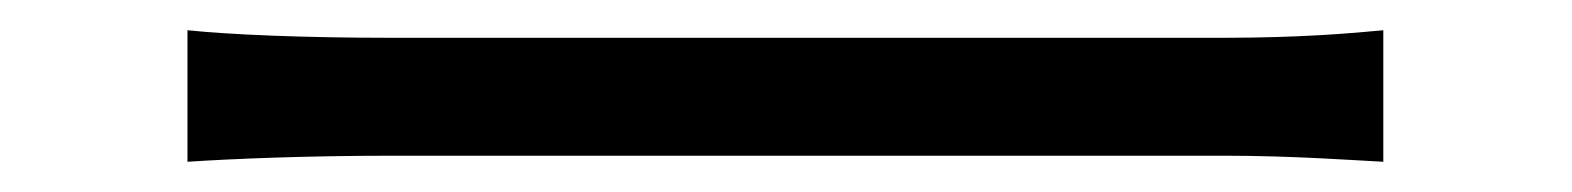

<svg xmlns="http://www.w3.org/2000/svg" viewBox="-20 -448 1040 127"><path d="M104 -428V-341C134 -343 184 -345 239 -345C306 -345 718 -345 790 -345C835 -345 875 -342 895 -341V-428C874 -426 840 -423 789 -423C718 -423 305 -423 239 -423C182 -423 133 -425 104 -428Z"/></svg>

Font: Noto Sans JP DemiLight
Style: Regular
Weight: 350
Designer: Ryoko NISHIZUKA 西塚涼子 (kana, bopomofo & ideographs); Paul D. Hunt (Latin, Greek & Cyrillic); Sandoll Communications 산돌커뮤니
Foundry: Adobe
Version: Version 2.004;hotconv 1.0.118;makeotfexe 2.5.65603